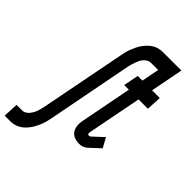

<svg xmlns="http://www.w3.org/2000/svg" viewBox="-339 -847 1163 1163"><g transform="rotate(45 242.5 -265.0)"><path d="M-65 210 -60 113H-12Q0 113 11.5 106.5Q23 100 31 90Q39 80 45.5 68.5Q52 57 56 45Q60 33 63 21.5Q66 10 68 -2L174 -546Q177 -562 181 -578.5Q185 -595 191.5 -611Q198 -627 205.5 -643Q213 -659 223.5 -673.5Q234 -688 247 -701Q260 -714 275 -723Q290 -732 307 -736Q324 -740 340 -740H458L439 -643H335Q323 -643 311 -636.5Q299 -630 290.5 -620Q282 -610 276.5 -598.5Q271 -587 266.5 -575Q262 -563 259 -551.5Q256 -540 253 -528L148 16Q145 32 141 48.5Q137 65 131 81Q125 97 117 113Q109 129 99 143.5Q89 158 76 171Q63 184 48 193Q33 202 16 206Q-1 210 -18 210ZM375 12Q360 12 346.5 9Q333 6 321.5 -1Q310 -8 302.5 -19Q295 -30 291.5 -44.5Q288 -59 288.5 -73.5Q289 -88 292 -103L356 -433H316L335 -530H375L416 -740H499L458 -530H524L519 -433H439L371 -84Q370 -78 371.5 -71.5Q373 -65 379 -65Q383 -65 386.5 -66Q390 -67 393 -69L461 -132L495 -70L427 -7Q425 -4 421.5 -2Q418 0 414 2Q405 7 395 9.5Q385 12 375 12Z"/></g></svg>

Font: Lode Term
Style: Bold Italic
Weight: 700
Italic angle: -11°
Monospace: yes
Designer: Belleve Invis
Foundry: Belleve Invis
Version: Version 29.2.0